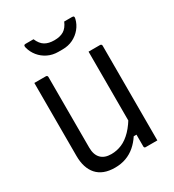

<svg xmlns="http://www.w3.org/2000/svg" viewBox="-223 -1067 1096 1208"><g transform="rotate(-30 325.0 -462.5)"><path d="M568.3 0Q554.4 0 540.4 0Q526.5 0 512.3 0Q498.1 0 483.7 0Q481.7 0 479.7 -0.5Q477.7 -1 476.7 -2Q475.7 -3 474.7 -4.3Q473.7 -5.6 473.2 -7.3Q472.7 -9 472.7 -11Q472.7 -97 472.7 -183Q472.7 -269 472.7 -355.5Q472.7 -442 472.7 -528Q472.7 -614 472.7 -700Q487.1 -700 501.1 -700Q515.1 -700 529.2 -700Q543.4 -700 557.3 -700Q560.3 -700 562.8 -698.5Q565.3 -697 566.8 -694.5Q568.3 -692 568.3 -689Q568.3 -616.4 568.3 -543Q568.3 -469.7 568.3 -396.6Q568.3 -323.5 568.3 -250.4Q568.3 -177.3 568.3 -104.1Q568.3 -77.1 568.3 -50.8Q568.3 -24.6 568.3 0ZM253.1 15.9Q208.9 15.9 176.3 3.3Q143.8 -9.3 122.2 -33.4Q100.7 -57.5 89.7 -91.8Q78.8 -126.1 78.8 -169.9Q78.8 -234.1 78.8 -304.7Q78.8 -375.3 78.8 -450.3Q78.8 -525.2 78.8 -600.6Q78.8 -625.6 78.8 -650.3Q78.8 -675 78.8 -700Q100.4 -700 121.3 -700Q142.2 -700 163.4 -700Q166.8 -700 169.1 -698.5Q171.4 -697 172.9 -694.7Q174.4 -692.4 174.4 -689Q174.4 -603.7 174.4 -516.1Q174.4 -428.5 174.4 -342.4Q174.4 -256.3 174.4 -175.2Q174.4 -123.6 200.3 -96.7Q226.1 -69.7 275.4 -69.7Q315.3 -69.7 352.3 -85.3Q389.2 -100.9 424.7 -137.4Q460.1 -173.8 494.1 -235.9V-96.9H452.7Q429.4 -61.5 400.1 -36.4Q370.9 -11.2 334.4 2.3Q297.9 15.9 253.1 15.9ZM434.8 -940.8Q449 -940.8 463.2 -940.8Q477.3 -940.8 491.5 -940.8Q501.5 -940.8 504.3 -935.8Q507 -930.9 503.8 -919.5Q495.3 -884.4 471.9 -855.8Q448.5 -827.3 414.6 -810.5Q380.6 -793.8 338.5 -793.8H307.9Q266.5 -793.8 232.2 -810.5Q198 -827.3 174.9 -855.8Q151.8 -884.4 142.7 -919.5Q139.9 -930.9 142.4 -935.8Q144.9 -940.8 154.9 -940.8Q169.2 -940.8 183.3 -940.8Q197.4 -940.8 211.7 -940.8Q228.4 -901.4 255 -885.4Q281.6 -869.3 323.2 -869.3Q364.9 -869.3 391.5 -885.4Q418.1 -901.4 434.8 -940.8Z"/></g></svg>

Font: Recursive Sans Linear Light
Style: Regular
Weight: 300
Version: Version 1.085